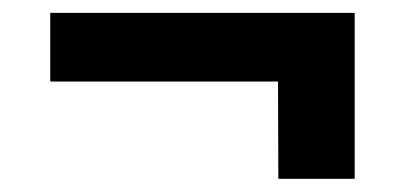

<svg xmlns="http://www.w3.org/2000/svg" viewBox="-20 -437 628 298"><path d="M530.5 -417V-159.5H412L411.5 -310.5H58V-417Z"/></svg>

Font: Public Sans
Style: Bold
Weight: 700
Designer: The Public Sans project authors (U.S. Web Design System). Libre Franklin designed by Pablo Impallari and Rodrigo Fuenzal
Version: Version 1.008; ttfautohint (v1.8.1) -l 8 -r 50 -G 200 -x 14 